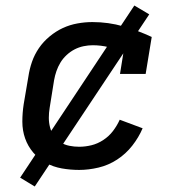

<svg xmlns="http://www.w3.org/2000/svg" viewBox="-20 -608 640 696"><path d="M267 8Q235 8 204 2.5Q173 -3 146.5 -17.5Q120 -32 100.5 -55Q81 -78 71 -106.5Q61 -135 61 -167Q61 -199 66 -231L83 -331Q87 -358 96 -384Q105 -410 121 -433.5Q137 -457 160 -476Q183 -495 208 -506.5Q233 -518 260.5 -523Q288 -528 315 -528Q373 -528 427 -512.5Q481 -497 530 -474L508 -340H415L428 -421Q402 -430 374 -437Q346 -444 316 -444Q300 -444 283 -440.5Q266 -437 250.5 -429Q235 -421 221.5 -408.5Q208 -396 199 -381Q190 -366 184.5 -350Q179 -334 176 -317L160 -217Q157 -199 157 -181Q157 -163 161.5 -146Q166 -129 175.5 -115Q185 -101 199.5 -92Q214 -83 231.5 -79.5Q249 -76 267 -76Q289 -76 311.5 -81.5Q334 -87 354.5 -100.5Q375 -114 389.5 -133Q404 -152 414 -174L497 -143Q483 -110 459.5 -80Q436 -50 404.5 -29.5Q373 -9 337 -0.5Q301 8 267 8ZM106 68 53 36 467 -588 521 -556Z"/></svg>

Font: Iosevka Etoile Medium
Style: Italic
Weight: 500
Italic angle: -9°
Designer: Belleve Invis
Foundry: Belleve Invis
Version: Version 22.1.2; ttfautohint (v1.8.4)